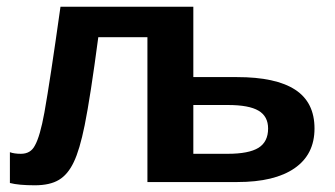

<svg xmlns="http://www.w3.org/2000/svg" viewBox="-20 -548 1009 578"><path d="M694.8 0H423.8V-436H275.9Q252 -255.4 234.9 -170.9Q219.7 -96.2 202.1 -60.1Q184.6 -22.9 157.5 -6.6Q130.4 9.8 85 9.8Q36.1 9.8 9.8 2.9V-89.8Q22.9 -85 43 -85Q72.3 -85 85 -109.9Q100.6 -137.2 113.8 -210Q130.9 -305.7 162.1 -527.8H562V-315.9H693.8Q810.1 -315.9 868.4 -278.1Q926.8 -240.2 926.8 -161.1Q926.8 -83 866.7 -41.5Q806.6 0 694.8 0ZM562 -231.9V-85H665Q729 -85 758.1 -103Q787.1 -121.1 787.1 -161.1Q787.1 -197.8 758.3 -214.8Q729.5 -231.9 666 -231.9Z"/></svg>

Font: Libra Sans Modern
Style: Bold
Weight: 700
Foundry: Stefan Peev, Context Ltd
Version: Version 1.000